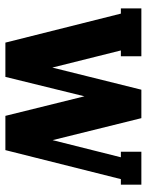

<svg xmlns="http://www.w3.org/2000/svg" viewBox="62 -594 532 695"><g transform="rotate(90 327.5 -246.0)"><path d="M257.8 0H133.8L28.8 -418H9.8V-492.2H183.1V-418H162.1L224.1 -169.9L304.2 -492.2H407.2L486.8 -170.9L548.8 -418H528.8V-492.2H647.9V-418H627.9L522.9 0H398.9L328.1 -286.1Z"/></g></svg>

Font: Margherita Black
Style: Regular
Weight: 900
Designer: James Puckett
Foundry: Dunwich Type Founders
Version: Version 1.008;hotconv 1.0.109;makeotfexe 2.5.65596